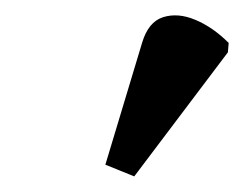

<svg xmlns="http://www.w3.org/2000/svg" viewBox="-20 -830 313 246"><path d="M152 -604 115 -619 162 -775Q170 -802 189 -808Q208 -814 230.5 -804.5Q253 -795 273 -775L272 -763Z"/></svg>

Font: Noto Serif ExtraCondensed SemiBold
Style: Italic
Weight: 600
Width: 2
Italic angle: -12°
Designer: Monotype Design Team
Foundry: Monotype Imaging Inc.
Version: Version 2.013